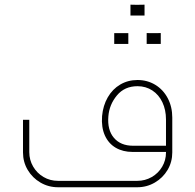

<svg xmlns="http://www.w3.org/2000/svg" viewBox="-20 -789 823 809"><path d="M559.4 -451.9Q519.3 -451.9 486.7 -432.8Q454.1 -413.7 434.1 -379Q414.1 -344.4 410.1 -299.9Q406.5 -252.7 421.8 -218.5Q437.1 -184.4 467.4 -166.6Q497.8 -148.8 538.7 -148.8H679.4V-146.6Q679.4 -113.8 663.2 -86.3Q647 -58.9 619.2 -42.9Q591.3 -27 558.5 -27H224.4Q191.1 -27 163.4 -43.2Q135.8 -59.4 119.6 -87.2Q103.4 -115.1 103.4 -147.9V-284.2H76.9V-146.6Q76.9 -106.6 96.7 -73.1Q116.5 -39.6 150.4 -19.8Q184.4 0 224.4 0H558.5Q598.5 0 632.4 -19.8Q666.4 -39.6 686.2 -73.1Q705.9 -106.6 705.9 -146.6V-293.6Q705.9 -339 686.8 -375.2Q667.7 -411.4 634.2 -431.7Q600.7 -451.9 559.4 -451.9ZM540.9 -174.9Q488.3 -174.9 460 -208.2Q431.7 -241.5 436.6 -299Q440.6 -348.5 472.8 -387.1Q504.9 -425.8 559.4 -425.8Q594.4 -425.8 621.9 -407.8Q649.3 -389.8 664.3 -357.9Q679.4 -326 679.4 -285.5V-174.9ZM520.7 -603.9Q520.7 -617.8 520.7 -626.8Q520.7 -635.8 520.7 -649.3Q506.7 -649.3 498.2 -649.3Q489.7 -649.3 480.2 -649.3Q473 -649.3 461.3 -649.3Q461.3 -635.8 461.3 -626.8Q461.3 -617.8 461.3 -603.9Q461.3 -603.9 472.3 -603.9Q483.4 -603.9 501.3 -603.9Q501.3 -603.9 520.7 -603.9ZM657.4 -603.9Q657.4 -617.8 657.4 -626.8Q657.4 -636.2 657.4 -649.7Q643.4 -649.3 634.9 -649.3Q626.3 -649.3 616.9 -649.3Q609.7 -649.7 598 -649.7Q598 -636.2 598 -626.8Q598 -617.8 598 -603.9Q598 -603.9 609 -603.9Q620.1 -603.9 638 -603.9Q638 -603.9 657.4 -603.9ZM589 -723.5Q589 -737.4 589 -746.4Q589 -755.8 589 -769.3Q575.1 -768.9 566.5 -768.9Q558 -768.9 548.6 -768.9Q541.4 -769.3 529.7 -769.3Q529.7 -755.8 529.7 -746.4Q529.7 -737.4 529.7 -723.5Q529.7 -723.5 540.7 -723.5Q551.7 -723.5 569.7 -723.5Q569.7 -723.5 589 -723.5Z"/></svg>

Font: Arad-VF Thin Dots1
Style: Regular
Weight: 100
Designer: Mohammad Darvishi
Version: Version 1.000;August 30, 2024;FontCreator 15.0.0.2992 64-bit